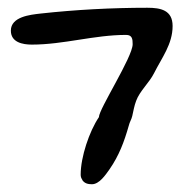

<svg xmlns="http://www.w3.org/2000/svg" viewBox="-20 -599 465 495"><path d="M322 -485C322 -452 235 -318 235 -297C210 -260 188 -194 188 -149C188 -144 189 -140 192 -136V-135C198 -126 207 -124 217 -124C236 -124 252 -148 262 -162C287 -198 300 -233 312 -275C314 -284 319 -291 321 -300C324 -313 326 -326 331 -339C340 -364 365 -386 377 -410C397 -450 425 -485 425 -532C425 -573 394 -579 360 -579C268 -579 175 -574 84 -564C58 -561 8 -556 8 -520C8 -490 38 -484 62 -484C144 -484 223 -509 305 -509C321 -509 322 -498 322 -485Z"/></svg>

Font: ChillLongCangKaiShu Medium
Style: Regular
Weight: 500
Version: Version 3.500;Glyphs 3.1.1 (3135)